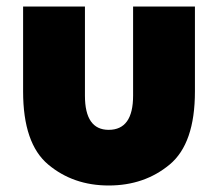

<svg xmlns="http://www.w3.org/2000/svg" viewBox="-20 -562 669 590"><path d="M51 -281V-542H241V-268Q241 -163 314 -163Q389 -163 389 -268V-542H579V-281Q579 -121 501.5 -56.5Q424 8 314 8Q205 8 128 -56.5Q51 -121 51 -281Z"/></svg>

Font: Chess Sans ExtraBold
Style: Regular
Weight: 800
Designer: Wolf Bōese
Foundry: Wolf Bōese
Version: Version 7.223